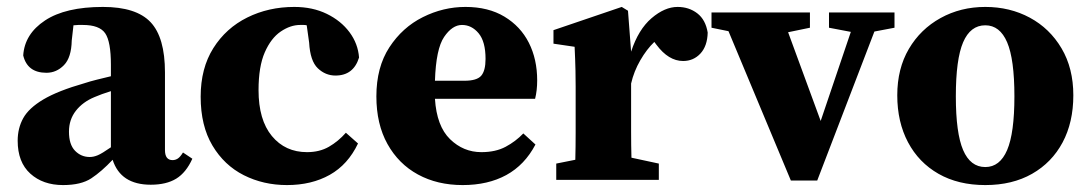

<svg xmlns="http://www.w3.org/2000/svg" viewBox="-20 -519 3145 554"><path d="M415 14Q328 14 305 -58Q273 -24 243.5 -4.5Q214 15 162 15Q104 15 67.5 -18Q31 -51 31 -113Q31 -149 47 -178Q63 -207 105 -232Q147 -257 224 -279Q239 -284 259 -289Q279 -294 300 -299V-332Q300 -399 283.5 -423Q267 -447 219 -447Q212 -447 206 -447Q200 -447 192 -446L187 -402Q186 -353 164.5 -331Q143 -309 114 -309Q59 -309 47 -359Q51 -421 110 -460Q169 -499 277 -499Q373 -499 414.5 -455Q456 -411 456 -310V-86Q456 -57 478 -57Q486 -57 493 -61.5Q500 -66 508 -79L535 -61Q517 -21 488.5 -3.5Q460 14 415 14ZM179 -139Q179 -102 196.5 -84Q214 -66 239 -66Q250 -66 262 -71Q274 -76 300 -94V-256Q287 -252 274.5 -247.5Q262 -243 253 -239Q219 -225 199 -199.5Q179 -174 179 -139Z M808 15Q740 15 683.5 -13.5Q627 -42 593 -99Q559 -156 559 -240Q559 -322 595.5 -380Q632 -438 693.5 -468.5Q755 -499 829 -499Q882 -499 923 -479Q964 -459 988.5 -426Q1013 -393 1016 -353Q1000 -301 948 -301Q919 -301 897 -322Q875 -343 872 -396L865 -446Q861 -447 856 -447Q851 -447 846 -447Q818 -447 790 -428Q762 -409 744 -368Q726 -327 726 -259Q726 -173 764.5 -126.5Q803 -80 866 -80Q902 -80 929 -95.5Q956 -111 978 -136L1013 -105Q984 -44 931.5 -14.5Q879 15 808 15Z M1313 -447Q1285 -447 1261.5 -412.5Q1238 -378 1235 -286H1320Q1356 -286 1368.5 -300.5Q1381 -315 1381 -349Q1381 -399 1361 -423Q1341 -447 1313 -447ZM1315 15Q1242 15 1186 -15.5Q1130 -46 1098 -103.5Q1066 -161 1066 -241Q1066 -325 1103.5 -382.5Q1141 -440 1200 -469.5Q1259 -499 1323 -499Q1389 -499 1435.5 -471Q1482 -443 1506 -395.5Q1530 -348 1530 -287Q1530 -258 1524 -234H1235Q1240 -155 1278.5 -117.5Q1317 -80 1369 -80Q1410 -80 1439 -95.5Q1468 -111 1490 -134L1525 -102Q1494 -43 1441 -14Q1388 15 1315 15Z M1585 0V-47L1640 -58Q1641 -95 1641 -137Q1641 -179 1641 -210V-269Q1641 -297 1640.5 -315Q1640 -333 1639.5 -348.5Q1639 -364 1638 -384L1577 -393V-432L1774 -499L1792 -488L1801 -370Q1822 -434 1860 -466.5Q1898 -499 1935 -499Q1968 -499 1992 -480.5Q2016 -462 2022 -425Q2021 -386 2001 -364.5Q1981 -343 1951 -343Q1909 -343 1874 -390L1868 -398Q1846 -377 1827.5 -345Q1809 -313 1801 -278V-210Q1801 -179 1801 -139Q1801 -99 1802 -64L1881 -47V0Z M2372 -439V-483H2561V-439L2503 -428L2338 2H2262L2082 -429L2033 -439V-483H2317V-439L2254 -426L2348 -170L2435 -427Z M2823 15Q2745 15 2688 -17.5Q2631 -50 2600 -108.5Q2569 -167 2569 -244Q2569 -321 2602.5 -378Q2636 -435 2694 -467Q2752 -499 2823 -499Q2894 -499 2951.5 -468Q3009 -437 3043 -379.5Q3077 -322 3077 -244Q3077 -166 3046 -108Q3015 -50 2958 -17.5Q2901 15 2823 15ZM2823 -37Q2865 -37 2886 -86Q2907 -135 2907 -241Q2907 -348 2886 -397Q2865 -446 2823 -446Q2780 -446 2759 -397Q2738 -348 2738 -241Q2738 -135 2759 -86Q2780 -37 2823 -37Z"/></svg>

Font: Source Serif Pro
Style: Bold
Weight: 700
Designer: Frank Grießhammer
Foundry: Adobe Systems Incorporated
Version: Version 3.001;hotconv 1.0.111;makeotfexe 2.5.65597